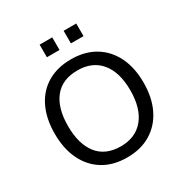

<svg xmlns="http://www.w3.org/2000/svg" viewBox="-201 -1056 1179 1226"><g transform="rotate(-30 388.0 -443.0)"><path d="M60 -353Q60 -464 99 -545Q138 -626 211.5 -670Q285 -714 387 -714Q488 -714 561.5 -670Q635 -626 675 -545Q715 -464 715 -354Q715 -243 675 -161.5Q635 -80 561.5 -35.5Q488 9 387 9Q285 9 212 -35.5Q139 -80 99.5 -161.5Q60 -243 60 -353ZM158 -353Q158 -221 216 -147Q274 -73 387 -73Q496 -73 556.5 -146.5Q617 -220 617 -353Q617 -486 557 -559Q497 -632 387 -632Q274 -632 216 -559Q158 -486 158 -353ZM438 -802V-895H531V-802ZM261 -802V-895H354V-802Z"/></g></svg>

Font: Mulish Medium
Style: Regular
Weight: 500
Designer: Vernon Adams
Foundry: Vernon Adams
Version: Version 3.603; ttfautohint (v1.8.3)